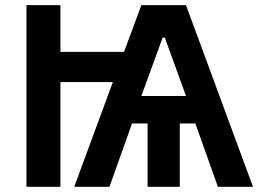

<svg xmlns="http://www.w3.org/2000/svg" viewBox="-20 -720 995 740"><path d="M266.1 0 415 -403.8H212.9V0H82V-700.2H212.9V-520H458L524.9 -700.2H696.8L955.1 0H819.8L732.9 -244.1H672.9V0H548.8V-244.1H488.8L401.9 0ZM524.9 -350.1H696.8L615.2 -575.2H606.9Z"/></svg>

Font: Fixel Text SemiBold
Style: Regular
Weight: 600
Width: 4
Designer: AlfaBravo + MacPaw
Foundry: Kyrylo Tkachov, Marchela Mozhyna, Serhii Makarenko, Maria Weinstein, Zakhar Kryvoshyya
Version: Version 1.211